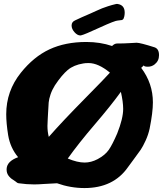

<svg xmlns="http://www.w3.org/2000/svg" viewBox="-20 -955 830 978"><path d="M613.3 -872.1Q611.3 -865.2 609.9 -861.3Q608.4 -857.4 605.5 -855.5Q602.5 -853.5 601.1 -853Q599.6 -852.5 593.3 -852.1Q586.9 -851.6 583 -850.6Q582 -850.6 581.1 -850.6Q566.4 -850.6 487.8 -814.5Q409.2 -778.3 394.5 -775.4Q392.6 -774.4 389.6 -774.4Q374 -774.4 359.4 -791Q344.7 -807.6 344.7 -825.2Q344.7 -843.8 363.3 -851.6Q393.6 -866.2 439.5 -885.7Q450.2 -890.6 469.7 -899.4Q489.3 -908.2 500 -912.6Q510.7 -917 530.3 -923.3Q549.8 -929.7 571.3 -934.6Q576.2 -935.5 580.1 -934.6Q615.2 -928.7 615.2 -890.6Q615.2 -886.7 614.7 -881.8Q614.3 -877 613.3 -872.1ZM595.7 -487.3Q544.9 -417 462.9 -321.3Q380.9 -225.6 325.2 -147.5Q374 -127 411.1 -127Q444.3 -127 477.5 -144.5Q515.6 -165 534.2 -191.9Q552.7 -218.8 577.1 -275.4Q607.4 -351.6 607.4 -400.4Q607.4 -435.5 595.7 -487.3ZM228.5 -257.8Q297.9 -336.9 409.7 -450.2Q521.5 -563.5 540 -585Q480.5 -633.8 431.6 -633.8Q414.1 -633.8 404.3 -631.8Q355.5 -624 325.2 -598.6Q294.9 -573.2 259.8 -520.5Q245.1 -497.1 237.3 -473.6Q229.5 -450.2 228 -433.1Q226.6 -416 224.6 -376Q224.6 -372.1 223.1 -348.1Q221.7 -324.2 221.7 -313.5Q221.7 -284.2 228.5 -257.8ZM712.9 -622.1 699.2 -609.4Q758.8 -530.3 758.8 -433.6Q758.8 -382.8 742.2 -299.8Q735.4 -268.6 721.7 -238.8Q708 -209 696.8 -192.4Q685.5 -175.8 663.1 -146Q640.6 -116.2 631.8 -103.5Q557.6 2.9 410.2 2.9Q338.9 2.9 270.5 -21.5Q244.1 -20.5 208.5 -18.1Q172.9 -15.6 154.3 -15.6Q116.2 -15.6 75.2 -21.5Q67.4 -22.5 59.6 -30.3L46.9 -39.1Q33.2 -46.9 23.4 -60.1Q13.7 -73.2 13.7 -90.8V-94.7Q15.6 -133.8 72.3 -154.3Q32.2 -202.1 21.5 -266.6Q11.7 -328.1 11.7 -373Q11.7 -491.2 85.9 -584Q151.4 -666 231.9 -703.6Q312.5 -741.2 419.9 -741.2Q490.2 -741.2 550.8 -720.7Q563.5 -733.4 576.2 -733.4Q611.3 -733.4 641.6 -735.4Q671.9 -737.3 675.8 -737.3Q694.3 -737.3 767.6 -713.9Q790 -706.1 790 -673.8Q790 -644.5 767.6 -627Q752.9 -615.2 733.4 -615.2Q712.9 -615.2 712.9 -622.1Z"/></svg>

Font: Essays1743
Style: Bold
Weight: 700
Designer: Based on the typeface in a 1743 English translation of the essays of Montaigne.  PostScript/TrueType font designed by Jo
Version: Version 002.100